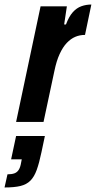

<svg xmlns="http://www.w3.org/2000/svg" viewBox="-86 -538 423 847"><path d="M-15 0 93 -510H209L197 -430H205Q218 -465 235 -484Q252 -503 273 -510.5Q294 -518 317 -518L289 -384Q266 -384 246 -375.5Q226 -367 208.5 -348.5Q191 -330 177 -299.5Q163 -269 154 -225L106 0ZM-66 289 -53 231Q-34 231 -22 226.5Q-10 222 -3 210.5Q4 199 7 180L10 165H-37L-15 62H112L97 133Q87 181 76 211.5Q65 242 48 259Q31 276 4 282.5Q-23 289 -66 289Z"/></svg>

Font: Saira ExtraCondensed ExtraBold
Style: Italic
Weight: 800
Width: 2
Italic angle: -12°
Designer: Hector Gatti with collaboration of the Omnibus-Type team
Foundry: Omnibus-Type
Version: Version 1.101